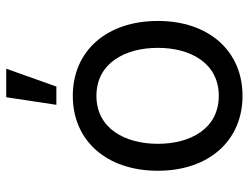

<svg xmlns="http://www.w3.org/2000/svg" viewBox="-114 -700 825 638"><g transform="rotate(-90 299.0 -381.5)"><path d="M299 11.4C448.2 11.4 547.9 -100.9 547.9 -269.9C547.9 -440.3 448.2 -552.6 299 -552.6C149.9 -552.6 50.1 -440.3 50.1 -269.9C50.1 -100.9 149.9 11.4 299 11.4ZM139.6 -269.9C139.6 -378.2 190 -474.1 299 -474.1C408 -474.1 458.5 -378.2 458.5 -269.9C458.5 -161.9 408 -67.5 299 -67.5C190 -67.5 139.6 -161.9 139.6 -269.9ZM269.2 -607.2H329.9L389.2 -773.8H294.4Z"/></g></svg>

Font: Margiela Sans Text
Style: Regular
Weight: 400
Designer: Stefan Endress, Andreas Faust
Version: Version 1.100;FEAKit 1.0